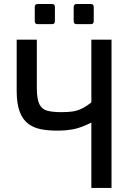

<svg xmlns="http://www.w3.org/2000/svg" viewBox="-20 -924 642 944"><path d="M165.5 -805.2Q150.9 -805.2 150.9 -819.8V-889.6Q150.9 -904.3 165.5 -904.3H235.4Q250 -904.3 250 -889.6V-819.8Q250 -805.2 235.4 -805.2ZM356.9 -805.2Q342.3 -805.2 342.3 -819.8V-889.6Q342.3 -904.3 356.9 -904.3H426.3Q440.9 -904.3 440.9 -889.6V-819.8Q440.9 -805.2 426.3 -805.2ZM429.2 -321.3Q378.4 -295.9 341.6 -288.8Q304.7 -281.7 260.7 -281.7Q220.2 -281.7 184.3 -288.1Q148.4 -294.4 120.8 -314Q93.3 -333.5 77.6 -372.8Q62 -412.1 62 -478.5V-729H161.1V-491.2Q161.1 -436.5 173.8 -411.4Q186.5 -386.2 213.1 -379.4Q239.7 -372.6 281.7 -372.6Q311.5 -372.6 334.2 -375.5Q356.9 -378.4 379.2 -388.7Q401.4 -398.9 429.2 -420.4V-729H528.3V0H429.2Z"/></svg>

Font: Vazir Code Hack
Style: Code-Hack
Weight: 400
Foundry: DejaVu fonts team - Redesigned by Saber Rastikerdar
Version: Version 1.1.2